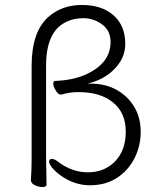

<svg xmlns="http://www.w3.org/2000/svg" viewBox="-20 -744 650 771"><path d="M165 -109 167 -3Q167 7 151 7Q135 7 119.5 -0.5Q104 -8 104 -21V-22Q107 -55 107 -111V-479Q107 -614 172 -674Q227 -724 308.5 -724Q390 -724 436.5 -682Q483 -640 483 -569Q483 -528 462 -495Q420 -430 332 -408H346Q404 -408 448.5 -383Q493 -358 519 -315Q545 -272 545 -214.5Q545 -157 519.5 -107.5Q494 -58 448.5 -29Q403 0 341 0Q279 0 224 -39Q202 -55 189.5 -70.5Q177 -86 177 -94Q177 -106 189 -106Q197 -106 210 -97Q267 -52 333 -52Q399 -52 442 -96Q485 -140 485 -215.5Q485 -291 434 -332.5Q383 -374 298 -374H290Q260 -374 226 -364H224Q214 -364 204 -380.5Q194 -397 194 -408Q194 -419 202 -419Q272 -422 321.5 -443.5Q371 -465 397.5 -498Q424 -531 424 -576Q424 -621 390 -646Q356 -671 314.5 -671Q273 -671 240 -653Q165 -613 165 -480Z"/></svg>

Font: LXGW WenKai Lite Light
Style: Regular
Weight: 300
Designer: LXGW / Fontworks Inc.
Foundry: LXGW / Fontworks Inc.
Version: Version 1.511; March 25, 2025